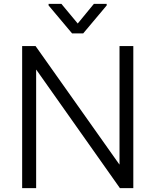

<svg xmlns="http://www.w3.org/2000/svg" viewBox="-20 -966 800 988"><path d="M597 2 167 -607H166V2H94V-729H163L594 -120H595V-729H666V2ZM463 -946H529V-938L408 -794H351L230 -938V-946H296L380 -845Z"/></svg>

Font: Sinter Normal
Style: Regular
Weight: 350
Foundry: Adobe & rsms
Version: Version 1.000